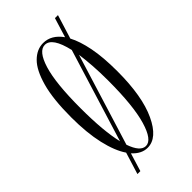

<svg xmlns="http://www.w3.org/2000/svg" viewBox="-202 -603 697 697"><g transform="rotate(-45 147.0 -254.0)"><path d="M53 52 79 -32Q55.5 -66 42 -125Q28.5 -184 28.5 -263.5Q28.5 -357.5 44.8 -415.5Q61 -473.5 87.8 -500Q114.5 -526.5 147 -526.5Q189 -526.5 218.5 -485L241.5 -560H257L228.5 -468Q245.5 -436.5 255.5 -386Q265.5 -335.5 265.5 -263.5Q265.5 -135 231.2 -62Q197 11 147 11Q115.5 11 89.5 -18L68 52ZM76 -263.5Q76 -203.5 80.2 -156.8Q84.5 -110 92.5 -77L203 -435Q184 -517.5 147 -517.5Q115 -517.5 95.5 -454.2Q76 -391 76 -263.5ZM147 2Q178 2 198 -65.8Q218 -133.5 218 -263.5Q218 -305.5 215.5 -340.5Q213 -375.5 209 -404L100 -51.5Q118.5 2 147 2Z"/></g></svg>

Font: Imbue 100pt ExtraLight
Style: Regular
Weight: 200
Designer: Tyler Finck
Foundry: Etcetera Type Company
Version: Version 1.102; ttfautohint (v1.8.3)